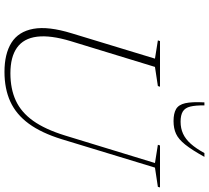

<svg xmlns="http://www.w3.org/2000/svg" viewBox="-58 -866 934 858"><g transform="rotate(90 409.0 -437.0)"><path d="M164 -286.5Q136.5 -195.5 144 -135.5Q151.5 -75.5 193 -46Q234.5 -16.5 307.5 -16.5Q377 -16.5 429.2 -40.5Q481.5 -64.5 519.8 -118Q558 -171.5 585.5 -260.5L708.5 -662.5L627 -675.5L630 -685H817.5L815 -675.5L729 -662.5L602 -245.5Q574 -155 532.8 -98.8Q491.5 -42.5 434.2 -16.2Q377 10 301 10Q220.5 10 170.8 -21.2Q121 -52.5 108.8 -119Q96.5 -185.5 129 -291L242 -662.5L160.5 -675.5L163.5 -685H367.5L364.5 -675.5L279 -662.5ZM524 -777Q553.5 -777 577.5 -788Q601.5 -799 622.5 -822.5Q643.5 -846 664 -883.5H681Q650 -827.5 626.2 -797.8Q602.5 -768 578.2 -756.8Q554 -745.5 521 -745.5Q487 -745.5 467.5 -756.8Q448 -768 441.2 -797.8Q434.5 -827.5 437.5 -883.5H451Q450.5 -844 456.2 -820.5Q462 -797 478.2 -787Q494.5 -777 524 -777Z"/></g></svg>

Font: Newsreader 36pt ExtraLight
Style: Italic
Weight: 250
Italic angle: -17°
Designer: Hugues Gentile
Foundry: Production Type
Version: Version 1.003